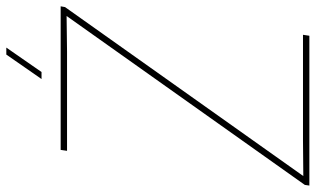

<svg xmlns="http://www.w3.org/2000/svg" viewBox="-223 -776 990 602"><g transform="rotate(-90 272.0 -475.0)"><path d="M-6.8 -14.2 522.9 -761.2 411.1 -759.8H100.1L103 -779.8H553.2L550.8 -766.1L21 -19L132.8 -20H463.9L460.9 0H-8.8ZM401.9 -950.2H423.8L347.2 -839.8H325.2Z"/></g></svg>

Font: Cooper Hewitt
Style: Thin Italic
Weight: 702
Designer: Village Type and Design LLC
Foundry: Cooper Hewitt Smithsonian Design Museum
Version: 1.000